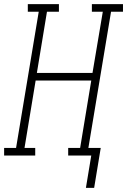

<svg xmlns="http://www.w3.org/2000/svg" viewBox="-54 -755 617 932"><path d="M363 157 389 0H277V-37H335L389 -364H119L65 -37H117V0H-34V-37H24L134 -698H81V-735H232V-698H174L125 -401H395L445 -698H392V-735H543V-698H485L375 -37H435L403 157Z"/></svg>

Font: Iosevka Slab XLtObl
Style: Regular
Weight: 200
Italic angle: -9°
Monospace: yes
Designer: Belleve Invis
Foundry: Belleve Invis
Version: Version 11.1.1; ttfautohint (v1.8.3)